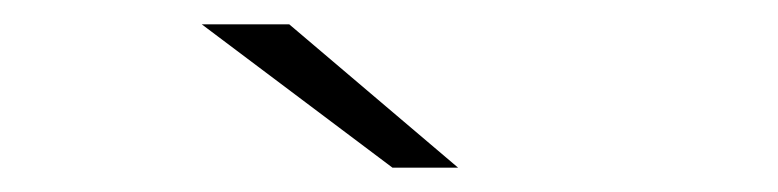

<svg xmlns="http://www.w3.org/2000/svg" viewBox="-20 -745 640 158"><path d="M303 -607 146 -725H218L357 -607Z"/></svg>

Font: Montserrat Light Alt1
Style: Light
Weight: 500
Designer: Differentunic
Foundry: Julieta Ulanovsky
Version: 0.1